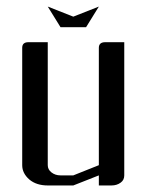

<svg xmlns="http://www.w3.org/2000/svg" viewBox="-20 -567 448 587"><path d="M47.9 -62V-420.9Q47.9 -438 66.9 -438H126V-62Q126 -48.8 137.2 -40Q148.9 -30.8 165 -30.8H204.1L282.2 -62V-420.9Q282.2 -438 301.8 -438H359.9V-30.8Q359.9 -16.6 349.1 -8.8Q337.4 0 320.8 0H282.2V-30.8L204.1 0H126Q91.3 0 69.8 -18.1Q47.9 -37.1 47.9 -62ZM126 -546.9 204.1 -516.1 282.2 -546.9 243.2 -483.9H165Z"/></svg>

Font: Hhenum
Style: Regular
Weight: 400
Designer: T. Christopher White
Version: Version 1.0